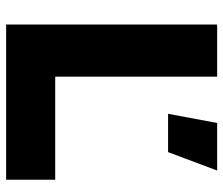

<svg xmlns="http://www.w3.org/2000/svg" viewBox="-71 -657 728 626"><g transform="rotate(90 293.0 -344.0)"><path d="M60 -688H230V-160H566V0H60ZM536 -688 476 -528H351L381 -688Z"/></g></svg>

Font: Roundo
Style: Bold
Weight: 700
Designer: Namrata Goyal (Gurmukhi), Shiva Nallaperumal (Latin)
Foundry: Indian Type Foundry
Version: Version 1.000;PS 1.0;hotconv 1.0.88;makeotf.lib2.5.647800